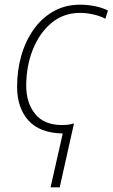

<svg xmlns="http://www.w3.org/2000/svg" viewBox="-20 -560 481 820"><path d="M196 240 248 10Q149 8 101 -46Q53 -100 53 -190Q53 -258 70.5 -320.5Q88 -383 122.5 -432.5Q157 -482 207.5 -511Q258 -540 323 -540Q354 -540 386 -533.5Q418 -527 441 -515L430 -480Q407 -492 378 -498.5Q349 -505 322 -505Q252 -505 200.5 -462.5Q149 -420 120.5 -349Q92 -278 92 -193Q92 -121 130 -73.5Q168 -26 245 -26Q262 -26 274.5 -28Q287 -30 296 -33L235 240Z"/></svg>

Font: Noto Sans Disp ExtLt
Style: Italic
Weight: 200
Italic angle: -12°
Designer: Monotype Design Team
Foundry: Monotype Imaging Inc.
Version: Version 2.000;GOOG;noto-source:20170915:90ef993387c0